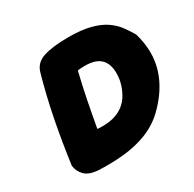

<svg xmlns="http://www.w3.org/2000/svg" viewBox="-145 -805 972 962"><g transform="rotate(-30 341.0 -324.0)"><path d="M166 2Q109 -1 84.5 -26.5Q60 -52 57 -85Q74 -210 97.5 -330.5Q121 -451 153 -564Q166 -617 220 -634Q274 -651 363 -651Q439 -651 490 -637.5Q541 -624 573.5 -601.5Q606 -579 627 -550.5Q648 -522 665 -493Q698 -381 668.5 -283.5Q639 -186 550 -101Q500 -55 437.5 -31.5Q375 -8 305.5 -1.5Q236 5 166 2ZM260 -180Q311 -176 348 -185Q385 -194 411 -214Q437 -234 453.5 -264Q470 -294 479 -332Q487 -382 478.5 -413.5Q470 -445 449 -462Q428 -479 395.5 -483.5Q363 -488 322 -483Q304 -410 289 -334.5Q274 -259 260 -180Z"/></g></svg>

Font: Sour Gummy Black
Style: Italic
Weight: 900
Italic angle: -11.3°
Designer: Stefie Justprince
Foundry: Eifetstype
Version: Version 1.000